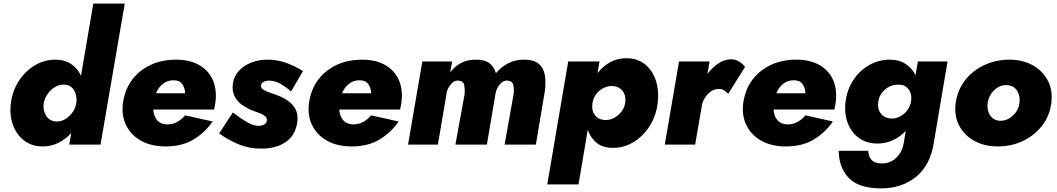

<svg xmlns="http://www.w3.org/2000/svg" viewBox="-20 -800 5844 1062"><path d="M222 -230Q227 -257 243.5 -280.5Q260 -304 284 -318.5Q308 -333 335 -332Q372 -331 390 -300Q408 -269 402 -230Q398 -202 381 -178.5Q364 -155 340.5 -141Q317 -127 292 -128Q253 -130 234.5 -161Q216 -192 222 -230ZM40 -230Q32 -164 51.5 -109.5Q71 -55 113.5 -22.5Q156 10 216 10Q263 10 303 -10Q343 -30 374 -64L363 0H536L670 -780H496L428 -381Q409 -422 373.5 -446Q338 -470 286 -470Q226 -470 173.5 -439Q121 -408 85 -353.5Q49 -299 40 -230Z M828 -194H1164Q1167 -206 1169 -217.5Q1171 -229 1172 -238Q1180 -309 1155.5 -361Q1131 -413 1079.5 -441.5Q1028 -470 954 -470Q849 -470 773.5 -418.5Q698 -367 671 -280Q667 -268 664.5 -255.5Q662 -243 660 -230Q651 -160 678.5 -105.5Q706 -51 762 -20.5Q818 10 896 10Q987 10 1050.5 -28.5Q1114 -67 1156 -128L1004 -162Q986 -140 960 -125.5Q934 -111 901 -112Q866 -114 848 -136.5Q830 -159 828 -194ZM843 -284Q855 -315 880 -335.5Q905 -356 940 -356Q973 -356 988 -335Q1003 -314 1004 -284Z M1268 -178 1192 -62Q1243 -25 1302 -1Q1361 23 1431 22Q1511 21 1563.5 -16.5Q1616 -54 1625 -129Q1629 -168 1615 -195Q1601 -222 1575.5 -240.5Q1550 -259 1519 -271Q1499 -279 1475.5 -286.5Q1452 -294 1436.5 -304Q1421 -314 1424 -330Q1426 -341 1439 -347.5Q1452 -354 1469 -354Q1500 -354 1531 -336.5Q1562 -319 1590 -294L1656 -407Q1614 -433 1565 -451.5Q1516 -470 1459 -470Q1411 -470 1370 -454Q1329 -438 1301.5 -408.5Q1274 -379 1268 -337Q1263 -297 1277 -268.5Q1291 -240 1317.5 -221Q1344 -202 1376 -189Q1395 -182 1414 -175Q1433 -168 1445.5 -158Q1458 -148 1456 -132Q1455 -120 1443 -112.5Q1431 -105 1416 -104Q1386 -102 1349 -123Q1312 -144 1268 -178Z M1857 -194H2193Q2196 -206 2198 -217.5Q2200 -229 2201 -238Q2209 -309 2184.5 -361Q2160 -413 2108.5 -441.5Q2057 -470 1983 -470Q1878 -470 1802.5 -418.5Q1727 -367 1700 -280Q1696 -268 1693.5 -255.5Q1691 -243 1689 -230Q1680 -160 1707.5 -105.5Q1735 -51 1791 -20.5Q1847 10 1925 10Q2016 10 2079.5 -28.5Q2143 -67 2185 -128L2033 -162Q2015 -140 1989 -125.5Q1963 -111 1930 -112Q1895 -114 1877 -136.5Q1859 -159 1857 -194ZM1872 -284Q1884 -315 1909 -335.5Q1934 -356 1969 -356Q2002 -356 2017 -335Q2032 -314 2033 -284Z M2994 -298Q3000 -346 2993.5 -385Q2987 -424 2960 -447Q2933 -470 2878 -470Q2829 -470 2790 -449.5Q2751 -429 2723 -395Q2714 -430 2687 -450.5Q2660 -471 2607 -470Q2561 -469 2527 -450Q2493 -431 2470 -399L2481 -460H2316L2237 0H2402L2452 -294Q2460 -319 2477.5 -338Q2495 -357 2518 -354Q2544 -351 2548 -328.5Q2552 -306 2550 -280L2499 0H2673L2722 -289Q2729 -315 2747 -336Q2765 -357 2789 -354Q2815 -351 2819.5 -328.5Q2824 -306 2821 -280L2771 0H2944Z M3438 -231Q3434 -204 3417 -182Q3400 -160 3376 -147.5Q3352 -135 3326 -136Q3290 -138 3270.5 -163.5Q3251 -189 3257 -229Q3261 -257 3277.5 -279Q3294 -301 3318 -313Q3342 -325 3366 -324Q3404 -323 3424 -296.5Q3444 -270 3438 -231ZM3618 -230Q3626 -299 3607.5 -355Q3589 -411 3547.5 -444.5Q3506 -478 3445 -478Q3394 -478 3354 -455.5Q3314 -433 3285 -395L3296 -460H3123L3007 220H3180L3231 -82Q3246 -38 3280 -10Q3314 18 3371 18Q3432 18 3485 -14.5Q3538 -47 3573.5 -103Q3609 -159 3618 -230Z M4008 -281 4101 -430Q4088 -447 4068.5 -459.5Q4049 -472 4023 -472Q3987 -472 3953 -449Q3919 -426 3893 -391L3905 -460H3736L3657 0H3825L3864 -226Q3874 -260 3900 -284.5Q3926 -309 3957 -308Q3974 -308 3986 -300Q3998 -292 4008 -281Z M4259 -194H4595Q4598 -206 4600 -217.5Q4602 -229 4603 -238Q4611 -309 4586.5 -361Q4562 -413 4510.5 -441.5Q4459 -470 4385 -470Q4280 -470 4204.5 -418.5Q4129 -367 4102 -280Q4098 -268 4095.5 -255.5Q4093 -243 4091 -230Q4082 -160 4109.5 -105.5Q4137 -51 4193 -20.5Q4249 10 4327 10Q4418 10 4481.5 -28.5Q4545 -67 4587 -128L4435 -162Q4417 -140 4391 -125.5Q4365 -111 4332 -112Q4297 -114 4279 -136.5Q4261 -159 4259 -194ZM4274 -284Q4286 -315 4311 -335.5Q4336 -356 4371 -356Q4404 -356 4419 -335Q4434 -314 4435 -284Z M4838 -238Q4844 -279 4876 -305.5Q4908 -332 4950 -332Q4985 -332 5004.5 -307.5Q5024 -283 5020 -245L5017 -228Q5007 -191 4976 -167Q4945 -143 4910 -144Q4872 -146 4852 -172.5Q4832 -199 4838 -238ZM4657 -238Q4649 -172 4669 -119.5Q4689 -67 4731.5 -36.5Q4774 -6 4833 -6Q4880 -6 4920 -25Q4960 -44 4990 -76L4979 -10Q4972 39 4938 72Q4904 105 4856 104Q4820 104 4802.5 86.5Q4785 69 4782 34H4619Q4621 131 4677 186.5Q4733 242 4853 242Q4969 242 5047.5 177.5Q5126 113 5145 -10L5221 -460H5057L5044 -384Q5025 -423 4989 -446.5Q4953 -470 4901 -470Q4842 -470 4789.5 -441Q4737 -412 4701.5 -359.5Q4666 -307 4657 -238Z M5443 -230Q5449 -272 5479.5 -301.5Q5510 -331 5549 -329Q5587 -328 5605.5 -298.5Q5624 -269 5619 -230Q5613 -188 5581.5 -159.5Q5550 -131 5511 -132Q5474 -134 5456 -162.5Q5438 -191 5443 -230ZM5266 -230Q5257 -159 5285.5 -105Q5314 -51 5370 -20.5Q5426 10 5499 10Q5574 10 5637.5 -20Q5701 -50 5743.5 -104Q5786 -158 5795 -230Q5804 -301 5775.5 -355Q5747 -409 5691.5 -439.5Q5636 -470 5563 -470Q5489 -470 5424.5 -440Q5360 -410 5318 -356Q5276 -302 5266 -230Z"/></svg>

Font: Jost* 800 Heavy Italic
Style: Italic
Weight: 800
Italic angle: -10°
Version: Version 3.200; ttfautohint (v0.97) -l 8 -r 50 -G 200 -x 14 -